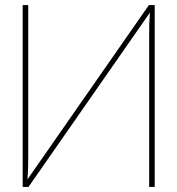

<svg xmlns="http://www.w3.org/2000/svg" viewBox="-20 -742 704 762"><path d="M93 0 575 -692C572 -653 572 -641 572 -602V0H594V-722H571L89 -30C92 -69 92 -81 92 -120V-722H70V0Z"/></svg>

Font: Perun Thin
Style: Regular
Weight: 100
Foundry: Copyright (c) Stefan Peev, Context Ltd, 2016
Version: Version 1.089